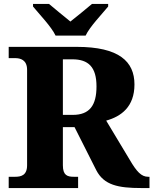

<svg xmlns="http://www.w3.org/2000/svg" viewBox="-20 -951 776 971"><path d="M261 -771H413C434 -816 496 -880 527 -918V-931H445C421 -910 366 -866 336 -842C306 -866 253 -910 228 -931H147V-918C178 -880 240 -816 261 -771ZM24 0H375V-57H353C321 -57 298 -64 298 -115V-308H357L467 -90C506 -15 577 0 695 0H736V-57H729C695 -57 671 -83 636 -143L517 -341C593 -362 660 -411 660 -524C660 -640 582 -714 368 -714H24V-657H57C82 -657 117 -649 117 -598V-115C117 -64 86 -57 57 -57H24ZM348 -370H298V-651H346C427 -651 468 -612 468 -514C468 -418 433 -370 348 -370Z"/></svg>

Font: Noto Serif Gurmukhi ExtraBold
Style: Regular
Weight: 800
Designer: Vaibhav Singh and the Monotype Design Team
Foundry: Monotype Imaging Inc.
Version: Version 2.004